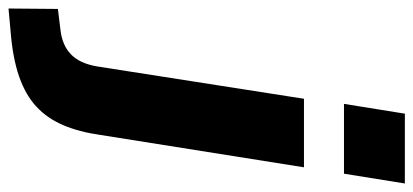

<svg xmlns="http://www.w3.org/2000/svg" viewBox="-378 -498 971 451"><g transform="rotate(90 107.5 -272.5)"><path d="M126 -595 149 -738H313L290 -595ZM-98 193 -97 77 -48 71Q-12 67 9.5 46.5Q31 26 38 -15L114 -501H275L199 -23Q192 27 176 64.5Q160 102 132.5 127.5Q105 153 62 168Q19 183 -43 188Z"/></g></svg>

Font: Nunito Sans 8pt ExtraBold
Style: Italic
Weight: 800
Italic angle: -9°
Version: Version 3.101;gftools[0.9.27]